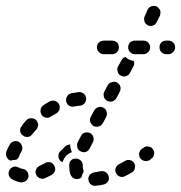

<svg xmlns="http://www.w3.org/2000/svg" viewBox="-27 -586 602 638"><path d="M332 17Q334 13 335 8Q335 4 334 0Q332 -9 324 -14Q316 -19 307 -17Q297 -15 286 -13Q282 -13 278 -10Q274 -8 271 -5Q269 -1 267 3Q266 7 267 12Q268 21 275 27Q283 33 292 31Q305 30 318 27Q322 26 326 23Q329 20 332 17ZM68 0Q68 -4 67 -8Q66 -13 63 -16Q60 -20 57 -22Q53 -24 48 -25Q40 -26 36 -29Q32 -31 28 -32Q23 -33 19 -32Q15 -31 11 -28Q7 -26 5 -22Q0 -14 2 -5Q4 4 12 9Q25 17 42 20Q51 21 59 15Q66 10 68 0ZM219 7Q215 5 212 2Q209 -2 207 -6Q203 -19 203 -37Q203 -41 204 -45Q206 -50 209 -53Q212 -56 216 -58Q221 -59 225 -59Q234 -59 241 -53Q248 -46 248 -37Q248 -27 250 -21Q250 -19 251 -18Q251 -16 251 -15Q247 -9 245 -2Q245 0 245 2Q243 4 240 6Q238 7 236 8Q232 9 227 9Q223 9 219 7ZM153 -36Q151 -40 147 -43Q144 -46 140 -47Q135 -48 131 -47Q126 -47 123 -44Q113 -39 105 -35Q96 -31 93 -23Q89 -14 93 -6Q97 3 105 6Q114 10 123 6Q134 1 145 -5Q153 -10 156 -19Q158 -28 153 -36ZM421 -27Q422 -31 422 -35Q421 -40 419 -44Q414 -52 405 -54Q396 -56 388 -51Q378 -46 368 -40Q364 -38 362 -35Q359 -32 357 -27Q356 -23 356 -19Q357 -14 359 -10Q363 -2 372 1Q381 4 389 -1Q400 -6 411 -13Q415 -15 418 -19Q420 -22 421 -27ZM174 -84Q182 -91 189 -99Q193 -103 197 -104Q202 -106 206 -106Q206 -97 209 -88Q210 -84 212 -80Q210 -79 208 -79Q200 -75 193 -69Q187 -62 183 -53Q182 -50 181 -47Q179 -48 177 -49Q175 -50 173 -52Q167 -59 167 -68Q167 -78 174 -84ZM485 -73Q486 -78 485 -82Q484 -87 481 -90Q476 -98 467 -99Q457 -101 450 -95Q448 -94 444 -91Q440 -88 438 -84Q436 -80 435 -76Q435 -71 436 -67Q437 -63 440 -59Q446 -52 455 -51Q464 -50 472 -55Q475 -58 476 -59Q480 -61 482 -65Q484 -69 485 -73ZM-5 -65Q-7 -69 -7 -73Q-7 -78 -6 -82Q-2 -93 5 -105Q9 -113 18 -116Q27 -119 35 -115Q43 -110 46 -101Q49 -93 45 -84Q39 -74 36 -66Q35 -62 33 -60Q30 -57 27 -55Q21 -55 14 -54Q11 -53 9 -52Q8 -52 8 -52Q8 -53 7 -53Q3 -54 0 -57Q-3 -60 -5 -65ZM230 -96Q231 -91 234 -88Q237 -85 241 -83Q245 -81 250 -80Q254 -80 258 -81Q263 -83 266 -86Q269 -89 271 -93L282 -114Q286 -122 283 -131Q280 -140 272 -144Q268 -146 263 -146Q259 -147 255 -145Q250 -144 247 -141Q244 -138 242 -134L231 -113Q229 -109 229 -104Q229 -100 230 -96ZM49 -136Q56 -130 65 -131Q75 -132 80 -140Q87 -148 94 -156Q97 -159 98 -163Q100 -168 100 -172Q99 -177 97 -181Q96 -185 92 -188Q85 -194 76 -193Q67 -193 60 -186Q52 -177 45 -167Q39 -160 40 -151Q41 -141 49 -136ZM284 -167Q288 -165 293 -165Q297 -164 301 -166Q306 -167 309 -170Q312 -173 315 -177L326 -198Q330 -206 327 -215Q325 -224 317 -228Q313 -230 308 -231Q304 -231 299 -230Q295 -228 292 -226Q288 -223 286 -219L275 -198Q270 -190 273 -181Q276 -172 284 -167ZM108 -221Q107 -217 108 -213Q109 -208 111 -205Q116 -197 125 -195Q135 -193 142 -199Q151 -204 160 -209Q168 -214 171 -223Q173 -232 169 -240Q164 -248 155 -251Q146 -253 138 -249Q127 -243 117 -236Q113 -233 111 -230Q108 -226 108 -221ZM193 -249Q195 -240 202 -235Q210 -230 219 -232Q229 -234 240 -235Q249 -236 255 -244Q260 -251 259 -260Q258 -270 251 -275Q243 -281 234 -280Q222 -278 210 -276Q201 -274 196 -266Q191 -258 193 -249ZM318 -265Q319 -260 322 -257Q325 -253 329 -251Q337 -247 346 -249Q355 -252 360 -260L371 -281Q375 -289 373 -298Q370 -307 362 -312Q354 -316 345 -313Q336 -311 331 -303L320 -282Q318 -278 317 -273Q317 -269 318 -265ZM374 -335Q383 -330 392 -333Q401 -336 405 -344L416 -365Q419 -369 419 -374Q419 -379 417 -384Q411 -384 405 -387Q396 -390 390 -397Q386 -395 382 -393Q379 -390 377 -386L365 -365Q361 -357 364 -348Q366 -339 374 -335ZM368 -429Q368 -438 362 -445Q355 -451 346 -451H318Q308 -451 302 -445Q295 -438 295 -429Q295 -419 302 -413Q308 -406 318 -406H346Q355 -406 362 -413Q368 -419 368 -429ZM472 -429Q472 -438 465 -445Q459 -451 449 -451H421Q412 -451 405 -445Q399 -438 399 -429Q399 -419 405 -413Q412 -406 421 -406H449Q459 -406 465 -413Q472 -419 472 -429ZM555 -429Q555 -438 548 -445Q542 -451 533 -451H525Q516 -451 509 -445Q503 -438 503 -429Q503 -419 509 -413Q516 -406 525 -406H533Q542 -406 548 -413Q555 -419 555 -429ZM464 -502Q472 -498 481 -501Q490 -504 494 -513Q500 -525 505 -535Q506 -539 506 -543Q507 -548 505 -552Q503 -556 500 -559Q497 -563 493 -565Q485 -568 476 -565Q467 -562 463 -553Q459 -544 454 -532Q450 -524 453 -515Q456 -506 464 -502Z"/></svg>

Font: FRB American Cursive Guidelines Dashed Extrabold
Style: Bold Italic
Weight: 800
Italic angle: -25°
Version: Version 2.0;Modular Font Editor K font №1